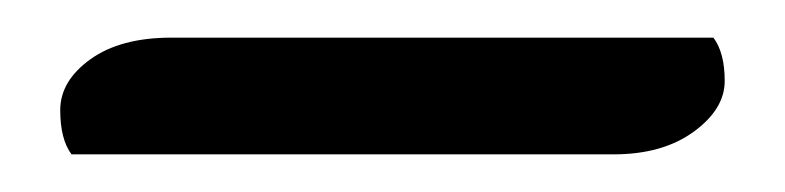

<svg xmlns="http://www.w3.org/2000/svg" viewBox="-20 -690 417 102"><path d="M71 -670H359Q365 -662 365 -647Q365 -632 348.5 -620Q332 -608 306 -608H18Q12 -616 12 -631.5Q12 -647 28 -658.5Q44 -670 71 -670Z"/></svg>

Font: Laila Medium
Style: Regular
Weight: 500
Designer: Hitesh Malaviya
Foundry: Indian Type Foundry
Version: Version 1.302;PS 1.0;hotconv 1.0.78;makeotf.lib2.5.61930; tt